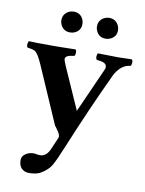

<svg xmlns="http://www.w3.org/2000/svg" viewBox="-93 -691 745 988"><g transform="rotate(10 279.0 -197.0)"><path d="M341.8 -570.8Q341.8 -607.4 375 -621.6Q385.7 -626 397 -626Q432.1 -626 446.8 -594.2Q451.7 -582.5 452.1 -570.8Q452.1 -536.1 419.9 -522Q408.2 -517.1 397 -517.1Q361.3 -517.1 347.2 -548.3Q341.8 -559.1 341.8 -570.8ZM155.8 -570.8Q155.8 -606 188 -621.1Q199.7 -626 210.9 -626Q247.6 -626 261.7 -593.3Q266.1 -582.5 266.1 -570.8Q266.1 -536.1 234.4 -522Q222.7 -517.1 210.9 -517.1Q175.8 -517.1 161.1 -548.3Q155.8 -559.6 155.8 -570.8ZM242.2 168Q225.6 197.3 188.5 218.8Q184.6 220.7 182.1 222.2Q160.6 231.9 125 231.9Q101.6 231 85.9 213.9Q74.2 198.7 74.2 173.8Q74.2 148.9 103 134.8Q117.7 128.4 133.8 127.9Q140.1 127.9 148.9 129.9Q160.2 131.8 168.9 131.8Q198.7 131.8 216.3 96.2Q219.2 89.8 222.2 83L246.1 27.8Q252.4 13.2 229 -17.1Q221.2 -27.8 217.8 -32.2L88.9 -328.1Q65.4 -382.3 48.3 -392.6Q35.6 -399.4 9.8 -401.9Q1.5 -410.2 6.8 -429.7Q8.3 -434.1 9.8 -436Q49.8 -434.1 121.1 -434.1Q180.2 -434.1 253.9 -436Q262.2 -427.7 257.3 -408.7Q255.9 -404.3 253.9 -401.9Q207 -397.9 207 -378.4Q207.5 -368.2 221.2 -337.9L314 -128.9Q314.9 -126.5 315.4 -125Q315.9 -126.5 315.9 -127L418.9 -357.9Q434.1 -392.1 390.6 -399.4Q382.3 -400.9 371.1 -401.9Q362.8 -410.2 367.7 -429.7Q369.1 -434.1 371.1 -436Q445.3 -434.1 477.1 -434.1Q499.5 -434.1 547.9 -436Q556.2 -427.7 551.3 -408.7Q549.8 -404.3 547.9 -401.9Q502 -397.9 472.2 -348.6Q469.2 -343.3 466.8 -338.9Q379.4 -153.8 285.2 74.2Q260.7 134.8 242.2 168Z"/></g></svg>

Font: Linux Libertine O
Style: Bold
Weight: 700
Designer: Philipp H. Poll
Foundry: Philipp H. Poll
Version: Version 5.0.0